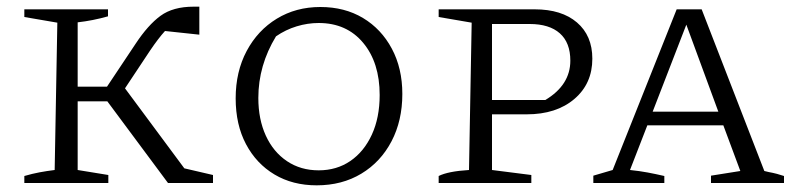

<svg xmlns="http://www.w3.org/2000/svg" viewBox="-20 -549 2390 576"><path d="M53 0V-21Q77 -28 98.5 -32Q120 -36 144 -39L152 -481L53 -498V-521H304V-500Q258 -487 213 -482V-289H301L387 -418Q424 -474 461.5 -501.5Q499 -529 561 -529Q568 -529 578 -529V-445L475 -456Q455 -434 430 -397L355 -284L533 -44L619 -24V0H484L302 -245H213V-39L305 -24V0Z M930 7Q858 7 803.5 -25.5Q749 -58 718 -116.5Q687 -175 687 -254Q687 -334 720 -396Q753 -458 810.5 -493Q868 -528 941 -528Q1014 -528 1069 -495Q1124 -462 1155.5 -403Q1187 -344 1187 -267Q1187 -187 1154.5 -125Q1122 -63 1064 -28Q1006 7 930 7ZM936 -38Q990 -38 1031 -66Q1072 -94 1095.5 -145Q1119 -196 1119 -264Q1119 -361 1069.5 -420.5Q1020 -480 936 -480Q903 -480 870 -470Q837 -460 808 -440Q755 -353 755 -255Q755 -191 777.5 -142Q800 -93 841 -65.5Q882 -38 936 -38Z M1584 -521Q1665 -521 1711 -481.5Q1757 -442 1757 -373Q1757 -298 1703 -252Q1649 -206 1560 -206H1456V-39L1574 -24V0H1296V-21Q1310 -28 1332.5 -32.5Q1355 -37 1387 -39L1395 -481L1296 -498V-521ZM1569 -477H1456V-249H1616Q1691 -294 1691 -367Q1691 -421 1659.5 -449Q1628 -477 1569 -477Z M2273 -36Q2289 -32 2298 -30.5Q2307 -29 2332 -21V0H2113V-22L2201 -36L2150 -173H1922L1870 -39Q1899 -36 1923 -31.5Q1947 -27 1973 -21V0H1760V-22L1818 -39L2010 -521H2085ZM1938 -214H2135L2039 -475Z"/></svg>

Font: Piazzolla SC Light
Style: Regular
Weight: 300
Designer: Juan Pablo del Peral
Foundry: Huerta Tipografica
Version: Version 1.330